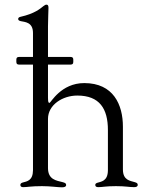

<svg xmlns="http://www.w3.org/2000/svg" viewBox="-20 -794 630 819"><path d="M61.1 -518.5H120.7V-67.8C120.4 -23.1 94.5 -20.2 77.4 -15.6C71.4 -13.8 66.8 -11.4 66.8 -5C66.8 2.1 72.1 4.3 79.5 4.3C97.7 4.3 111.2 0 159.1 0C197.1 0 225.1 5 244.3 5C256 5 262.1 2.1 262.1 -5C262.1 -11.4 258.2 -14.2 247.2 -17C219.8 -23.8 185 -28.1 184.7 -76.7V-286.9C184.7 -347.3 247.5 -386.4 309.7 -386.4C404.8 -386.4 440.3 -330.3 440.3 -239.3V-67.8C440 -19.9 410.2 -19.5 394.9 -14.2C389.9 -12.4 386.4 -10.3 386.4 -5C386.4 2.1 391.7 4.3 399.9 4.3C417.3 4.3 430.8 0 474.4 0C516.7 0 530.2 4.3 551.8 4.3C561.4 4.3 567.5 1.8 567.5 -5.7C567.5 -12.1 562.9 -14.6 554.7 -17C535.5 -23.1 504.6 -24.5 504.3 -70.7V-253.6C504.3 -347.3 463.8 -439.6 339.5 -439.6C239.7 -439.6 196.7 -355.1 191.1 -355.1C186.4 -355.1 185 -358.7 184.7 -376.8C184.7 -383.9 184.7 -393.8 184.7 -407V-518.5H281.2C289.4 -518.8 292.3 -521.7 292.6 -529.8V-539.8C292.3 -547.9 289.4 -550.8 281.2 -551.1H184.7V-681.8C184.7 -715.2 186.8 -741.5 186.8 -760.7C186.8 -772 183.2 -774.1 177.6 -774.1C174 -774.1 170.5 -771.7 165.1 -767.8C151.6 -757.1 127.8 -735.8 67.5 -722.3C61.4 -721.2 57.5 -717.7 57.5 -713.1C57.5 -707.7 62.1 -705.3 68.5 -703.8C86.6 -699.9 120.7 -699.6 120.7 -653.4V-551.1H61.1C52.9 -550.8 50.1 -547.9 49.7 -539.8V-529.8C50.1 -521.7 52.9 -518.8 61.1 -518.5Z"/></svg>

Font: Margiela Serif Light
Style: Regular
Weight: 300
Designer: Andreas Faust, Stefan Endress
Version: Version 1.002;FEAKit 1.0